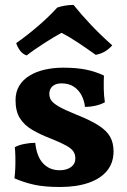

<svg xmlns="http://www.w3.org/2000/svg" viewBox="-20 -737 507 766"><path d="M394.6 -435.6Q393.6 -409.8 394 -382.5Q394.4 -355.2 398.4 -329.2Q384.2 -320.8 362.8 -315.7Q341.4 -310.6 319 -310.6Q316.4 -335.6 305.2 -357Q294 -378.4 274.2 -391.4Q254.4 -404.4 225 -404.4Q202.4 -404.4 189.6 -393Q176.8 -381.6 176.8 -363.2Q176.8 -349.2 183.4 -338Q190 -326.8 212.6 -313.2Q235.2 -299.6 284.4 -279.8Q340.8 -257.4 373.3 -236.5Q405.8 -215.6 419.4 -191.2Q433 -166.8 433 -133.2Q433 -87.6 407.2 -55.9Q381.4 -24.2 333.3 -7.6Q285.2 9 220 9Q157.6 9 117 0.1Q76.4 -8.8 37.6 -25.6Q40.2 -44.6 41 -67.3Q41.8 -90 41.3 -111.8Q40.8 -133.6 39.2 -149.6Q53.2 -158 76.4 -162.6Q99.6 -167.2 120.6 -167.2Q126.4 -112 152.2 -84.9Q178 -57.8 217.4 -57.8Q245.8 -57.8 263.2 -70.4Q280.6 -83 280.6 -105Q280.6 -120.6 273 -132.4Q265.4 -144.2 245.1 -155.7Q224.8 -167.2 185.8 -182.8Q139.6 -200.6 107.7 -219.6Q75.8 -238.6 58.9 -266.1Q42 -293.6 42 -337.2Q42 -370.4 56.8 -394.8Q71.6 -419.2 98 -435.3Q124.4 -451.4 158.8 -459.2Q193.2 -467 231.4 -467Q285.4 -467 323.3 -459.2Q361.2 -451.4 394.6 -435.6ZM86.4 -515.8Q69.2 -521.6 58.5 -537.2Q47.8 -552.8 44.8 -565.2Q85.8 -593.6 130.1 -631.5Q174.4 -669.4 208.4 -706.8Q222.4 -711.8 239.8 -714.6Q257.2 -717.4 273.4 -717.4Q302.8 -680.4 341.6 -639.3Q380.4 -598.2 427.8 -556Q416.2 -542.8 400.4 -532.7Q384.6 -522.6 361.8 -518.2Q331.6 -540 295.1 -564.5Q258.6 -589 225.4 -606Q212.8 -599.4 194.1 -588.2Q175.4 -577 155.2 -563.9Q135 -550.8 116.7 -538.1Q98.4 -525.4 86.4 -515.8Z"/></svg>

Font: Vollkorn
Style: Regular
Weight: 400
Designer: Friedrich Althausen
Foundry: Friedrich Althausen
Version: Version 4.104